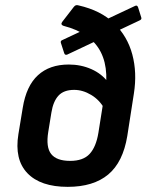

<svg xmlns="http://www.w3.org/2000/svg" viewBox="-20 -714 570 746"><path d="M243.1 12Q137.3 12 86.4 -41.2Q35.5 -94.4 51.5 -192.8L68.4 -295.3Q82.1 -380.2 127.4 -421.7Q172.7 -463.3 247.1 -463.3Q294.7 -463.3 335.4 -445.2Q376 -427.1 401 -393.2L386 -290.9Q367 -325.7 334.3 -345.2Q301.6 -364.8 268.1 -364.8Q227.9 -364.8 207.3 -342.5Q186.7 -320.2 179.7 -276.7L167.5 -201.5Q157.8 -142 178.9 -115.5Q199.9 -88.9 252.8 -88.9Q303.2 -88.9 328.2 -115.9Q353.3 -143 362.3 -197.9L380.6 -313.5Q395.2 -375.1 392.9 -424.5Q390.7 -473.9 371.7 -511.3Q352.8 -548.7 316.5 -574.3Q280.2 -599.9 226.8 -613.6Q220.5 -615.6 219.1 -619.9Q217.8 -624.3 222.5 -630L266.3 -686.6Q270.4 -692 274.7 -693.5Q279 -695 285.4 -693Q372.2 -673.3 423.8 -623Q475.3 -572.7 494.1 -502.3Q512.9 -431.9 500.3 -351.2L474.6 -185.8Q457.9 -83.8 400.4 -35.9Q342.8 12 243.1 12ZM241.6 -502.1Q232.6 -498.4 229.6 -507.1L216.3 -548.1Q215.3 -552.1 217.1 -554.7Q219 -557.4 223 -558.7L505.3 -691.3Q513.3 -695 516.6 -685.3L529 -645.7Q530.3 -641.7 528.3 -639Q526.3 -636.3 521.6 -634.3Z"/></svg>

Font: Sofia Sans Hairline
Style: Italic
Weight: 1
Italic angle: -9°
Designer: Botio Nikoltchev, Ani Petrova
Foundry: lettersoup
Version: Version 4.102